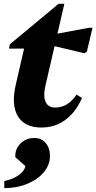

<svg xmlns="http://www.w3.org/2000/svg" viewBox="-20 -651 503 1003"><path d="M197 15.2Q109.2 15.2 73.6 -43.5Q38 -102.2 62.4 -208.4L118.8 -453.8L149.6 -397.2H27.2L31.2 -419.4L286.2 -631.2H316.2L218 -206.4Q204.6 -150.4 217.8 -119.8Q231 -89.2 267.8 -89.2Q301.4 -89.2 329.1 -105.7Q356.8 -122.2 380 -157L408.4 -139Q386.4 -88.8 354.7 -54.6Q323 -20.4 283.6 -2.6Q244.2 15.2 197 15.2ZM420.6 -372.8 207 -423.6 218.4 -463.8 443.2 -505.6H463.2L433.8 -381.2ZM2.4 332V294.6Q45.2 286.4 76 265Q106.8 243.6 113 217L59.8 169.6V163.8Q59.8 124.4 88.8 97.1Q117.8 69.8 160 69.8Q195.8 69.8 218.4 95.7Q241 121.6 241 163.8Q241 209.8 209.4 248Q177.8 286.2 123.6 308.8Q69.4 331.4 2.4 332Z"/></svg>

Font: Platypi Light
Style: Italic
Weight: 300
Italic angle: -13°
Designer: David Sargent
Foundry: Bolt Cutter Type
Version: Version 1.200